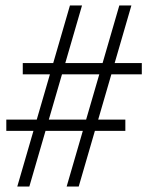

<svg xmlns="http://www.w3.org/2000/svg" viewBox="-20 -680 540 700"><path d="M43 0 102 -203H3V-244H114L162 -409H63V-450H174L235 -660H279L218 -450H354L415 -660H459L398 -450H497V-409H386L338 -244H437V-203H326L267 0H223L282 -203H146L87 0ZM158 -244H294L342 -409H206Z"/></svg>

Font: Spectral Light
Style: Regular
Weight: 300
Designer: Jean-Baptiste Levee
Foundry: Production Type
Version: Version 2.001